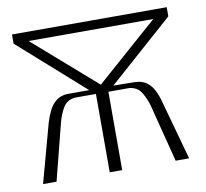

<svg xmlns="http://www.w3.org/2000/svg" viewBox="-69 -667 797 743"><g transform="rotate(-10 329.0 -295.5)"><path d="M42 0 105 -231Q112 -255 123 -277Q134 -299 152.5 -313Q171 -327 200 -327H281L24 -555V-591H632V-555L376 -328L455 -327Q488 -327 506.5 -313Q525 -299 535.5 -277Q546 -255 552 -231L616 0H563L506 -223Q498 -253 483 -278.5Q468 -304 436 -308H353V0H304V-308H221Q189 -304 174.5 -279Q160 -254 152 -224L95 0ZM329 -340 573 -555H83Z"/></g></svg>

Font: Alumni Sans Light
Style: Regular
Weight: 300
Version: Version 1.018